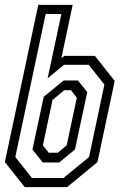

<svg xmlns="http://www.w3.org/2000/svg" viewBox="-23 -770 504 790"><path d="M79 0 -3 -103 134.5 -750H276L229.5 -530.5L241.5 -540H367.5L449 -437L378 -103L253 0ZM108.5 -37.5H238L343.5 -124L406.5 -422L342 -503.5H240.5L173 -448L229.5 -712.5H165L40 -124ZM153 -101.5 110.5 -155 157 -372 239 -439H297.5L336 -391L285.5 -155L220.5 -101.5ZM177.5 -141.5H214.5L251.5 -172L293 -368L269 -399H241.5L193 -358.5L153.5 -172Z"/></svg>

Font: Tourney Condensed Regular
Style: Italic
Weight: 400
Width: 3
Italic angle: -12°
Designer: Tyler Finck
Foundry: Etcetera Type Co
Version: Version 1.010; ttfautohint (v1.8.3)